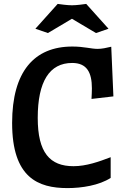

<svg xmlns="http://www.w3.org/2000/svg" viewBox="-20 -950 643 982"><path d="M42 -321C42 -41 175 12 325 12C399 12 487 -2 546 -40V-146C486 -123 421 -100 356 -100C235 -100 173 -169 173 -347C173 -533 233 -628 349 -628C424 -628 450 -580 450 -498C450 -482 449 -464 448 -444L560 -457L549 -711C524 -705 501 -700 479 -700C446 -700 410 -712 350 -712C155 -712 42 -584 42 -321ZM161 -803 225 -781 348 -854 471 -781 535 -803 421 -930C407 -928 372 -923 348 -923C324 -923 289 -928 275 -930Z"/></svg>

Font: CantoraOne
Style: Regular
Weight: 400
Designer: Pablo Impallari, Rodrigo Fuenzalida
Foundry: Pablo Impallari
Version: Version 1.001